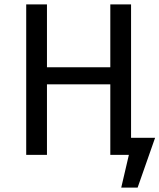

<svg xmlns="http://www.w3.org/2000/svg" viewBox="-20 -709 730 879"><path d="M690 -78 610 150H535L570 0H485V-323H195V0H100V-689H195V-401H485V-689H580V-78Z"/></svg>

Font: Fira GO
Style: Regular
Weight: 400
Designer: Carrois Corporate
Foundry: Carrois Corporate GbR
Version: Version 0.300